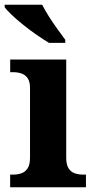

<svg xmlns="http://www.w3.org/2000/svg" viewBox="-26 -786 399 806"><path d="M16.6 0V-53H29Q49.3 -53 65.2 -59Q81.1 -64.9 90.5 -80.3Q100 -95.7 100 -124.1V-416.1Q100 -443.2 90.3 -457.4Q80.5 -471.7 64.6 -477.3Q48.7 -483 29 -483H16.8V-536H252V-123.9Q252 -95.8 261.3 -80.3Q270.5 -64.8 286.9 -58.9Q303.3 -53 323 -53H334.8V0ZM179.8 -606Q156.3 -620 128.1 -639.5Q99.9 -659 72.4 -681Q45 -703 23.8 -723Q2.6 -743 -6.4 -756V-766H151.1Q162.1 -744 179.2 -717Q196.3 -690 215.1 -664Q234 -638 248 -619V-606Z"/></svg>

Font: Noto Serif Gurmukhi
Style: Regular
Weight: 400
Designer: Vaibhav Singh and the Monotype Design Team
Foundry: Monotype Imaging Inc.
Version: Version 2.003